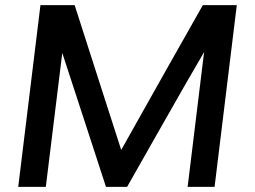

<svg xmlns="http://www.w3.org/2000/svg" viewBox="-20 -731 998 751"><path d="M51.3 0 138.2 -710.9H272Q302.2 -616.2 363 -427.5Q423.8 -238.8 454.1 -144.5Q516.1 -255.9 633.5 -463.6Q751 -671.4 773.4 -710.9H906.2L819.3 0H713.9L778.3 -527.3Q717.8 -424.3 605 -225.3Q492.2 -26.4 477.1 0H394.5Q371.6 -70.3 313.5 -248.8Q255.4 -427.2 223.6 -523.9L159.2 0Z"/></svg>

Font: Muli
Style: Semi-BoldItalic
Weight: 600
Italic angle: -7°
Designer: Vernon Adams
Foundry: newtypography
Version: Version 2.0; ttfautohint (v1.00rc1.2-2d82) -l 8 -r 50 -G 200